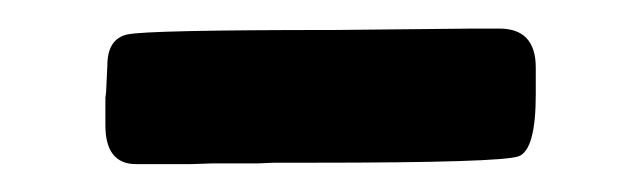

<svg xmlns="http://www.w3.org/2000/svg" viewBox="-20 -351 457 137"><path d="M55.7 -285.2 56.6 -304.2Q56.6 -323.2 70.8 -326.4Q85 -329.6 217.8 -329.6L316.9 -330.6H336.4Q362.3 -330.6 362.3 -302.7V-283.7Q362.3 -244.1 350.1 -239.5Q337.9 -234.9 203.1 -234.9H175.8L163.6 -234.4H131.8L116.2 -233.9H77.1Q55.2 -233.9 55.2 -261.7V-281.2Z"/></svg>

Font: Averia Libre
Style: Bold
Weight: 700
Version: Version 1.002